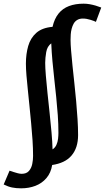

<svg xmlns="http://www.w3.org/2000/svg" viewBox="-54 -795 571 1045"><path d="M401 -775Q418 -775 434.5 -772Q451 -769 466.5 -764.5Q482 -760 497 -754L468 -676Q461 -680 439 -687Q417 -694 397 -694Q379 -694 366.5 -686.5Q354 -679 347 -666.5Q340 -654 336 -638.5Q332 -623 331 -607.5Q330 -592 330 -578Q330 -555 333 -519Q336 -483 340.5 -438.5Q345 -394 350.5 -344.5Q356 -295 360.5 -244.5Q365 -194 368 -147Q371 -100 371 -60Q371 -25 362 3Q353 31 335 52Q317 73 290.5 85.5Q264 98 230 103Q223 146 198.5 174.5Q174 203 138.5 216.5Q103 230 61 230Q34 230 12 225.5Q-10 221 -34 209L-2 134Q7 137 19 141Q31 145 43 148Q55 151 64 151Q90 151 103.5 135.5Q117 120 121.5 97.5Q126 75 126 54Q126 13 123 -32.5Q120 -78 115.5 -124.5Q111 -171 106.5 -217Q102 -263 97.5 -305.5Q93 -348 90 -384.5Q87 -421 87 -449Q87 -501 99.5 -544.5Q112 -588 143.5 -616Q175 -644 232 -649Q242 -693 264.5 -721Q287 -749 321.5 -762Q356 -775 401 -775ZM225 -559Q203 -543 197.5 -511Q192 -479 192 -453Q192 -427 195.5 -384Q199 -341 204.5 -288.5Q210 -236 216 -180.5Q222 -125 226.5 -73.5Q231 -22 232 18Q246 9 253 -6.5Q260 -22 262 -39.5Q264 -57 264 -71Q264 -120 260.5 -168.5Q257 -217 252 -266Q247 -315 241.5 -364Q236 -413 231.5 -461.5Q227 -510 225 -559Z"/></svg>

Font: Rosario
Style: Italic
Weight: 400
Italic angle: -8.05°
Designer: Hector Gatti
Foundry: Omnibus Type
Version: Version 1.201